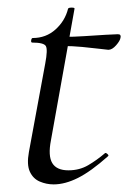

<svg xmlns="http://www.w3.org/2000/svg" viewBox="-20 -473 337 505"><path d="M121 12Q102 12 84.5 4.5Q67 -3 58.5 -21.5Q50 -40 56 -73L99 -306Q106 -343 100.5 -352Q95 -361 65 -361Q61 -361 62 -367Q63 -373 66 -373Q101 -373 126 -395.5Q151 -418 159 -450Q160 -453 168.5 -453Q177 -453 176 -450L114 -104Q106 -63 117.5 -44Q129 -25 160 -25Q189 -25 212 -38.5Q235 -52 256 -70Q258 -72 262.5 -68Q267 -64 264 -62Q219 -22 185 -5Q151 12 121 12ZM265 -342Q263 -342 243 -344.5Q223 -347 196.5 -349.5Q170 -352 145 -352L147 -376Q173 -376 203 -378Q233 -380 258 -381.5Q283 -383 290 -383Q295 -383 296.5 -380.5Q298 -378 297 -374Q296 -366 285.5 -354Q275 -342 265 -342Z"/></svg>

Font: Cormorant
Style: Italic
Weight: 400
Italic angle: -10°
Designer: Christian Thalmann (Catharsis Fonts)
Foundry: Catharsis Fonts
Version: Version 4.000